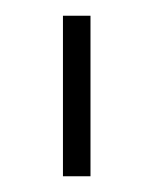

<svg xmlns="http://www.w3.org/2000/svg" viewBox="-20 -719 195 244"><path d="M60 -699V-495H95V-699Z"/></svg>

Font: Montserrat arm ExtraLight
Style: Regular
Weight: 275
Designer: Julieta Ulanovsky
Foundry: Julieta Ulanovsky
Version: Version 6.000;PS 006.000;hotconv 1.0.88;makeotf.lib2.5.64775